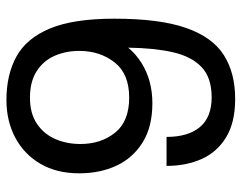

<svg xmlns="http://www.w3.org/2000/svg" viewBox="-97 -641 750 596"><g transform="rotate(90 278.0 -343.0)"><path d="M290 12Q212 12 155.5 -19Q99 -50 68.5 -123Q38 -196 38 -323Q38 -463 66.5 -545Q95 -627 150.5 -662.5Q206 -698 287 -698Q360 -698 406 -670Q452 -642 473.5 -594Q495 -546 495 -485H405Q405 -552 374.5 -588.5Q344 -625 282 -625Q221 -625 188 -593.5Q155 -562 142 -504Q129 -446 128 -366Q148 -390 175 -407Q202 -424 233.5 -432.5Q265 -441 300 -441Q374 -441 422.5 -410.5Q471 -380 494.5 -329Q518 -278 518 -214Q518 -144 488.5 -93.5Q459 -43 407.5 -15.5Q356 12 290 12ZM283 -61Q332 -61 364 -82.5Q396 -104 411.5 -139.5Q427 -175 427 -218Q427 -281 392 -325Q357 -369 283 -369Q209 -369 173.5 -323.5Q138 -278 138 -214Q138 -172 153.5 -137Q169 -102 201.5 -81.5Q234 -61 283 -61Z"/></g></svg>

Font: Archivo VF Beta
Style: Regular
Weight: 400
Designer: Hector Gatti
Foundry: Omnibus-Type
Version: Version 1.002